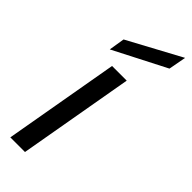

<svg xmlns="http://www.w3.org/2000/svg" viewBox="-243 -753 778 778"><g transform="rotate(45 146.0 -364.0)"><path d="M19 0 106 -496H190L103 0ZM52 -537 63 -605 291 -728H292L278 -653Z"/></g></svg>

Font: DM Sans 28pt
Style: Italic
Weight: 400
Italic angle: -10°
Version: Version 4.004;gftools[0.9.30]